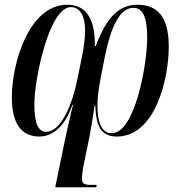

<svg xmlns="http://www.w3.org/2000/svg" viewBox="-20 -566 776 810"><path d="M560 -546C484 -546 431 -497 384 -372H380C382 -467 355 -546 264 -546C102 -546 30 -300 30 -155C30 -45 70 10 146 10C213 10 260 -49 285 -123H288C276 -78 266 -29 256 15L213 224H386L388 214H363C330 214 326 205 326 186C326 173 329 148 333 130L357 13C362 -14 374 -82 379 -121H382C385 -40 402 10 473 10C637 10 692 -238 692 -368C692 -467 664 -546 560 -546ZM279 -536C315 -536 339 -502 339 -437C339 -409 334 -365 327 -333L307 -234C285 -124 237 -10 175 -10C141 -10 125 -45 125 -127C125 -234 188 -536 279 -536ZM543 -533C583 -533 601 -492 601 -408C601 -295 550 -4 451 -4C422 -4 391 -25 391 -124C391 -158 398 -200 405 -239L423 -330C447 -448 484 -533 543 -533Z"/></svg>

Font: Noto Serif Display ExtraCondensed Medium
Style: Italic
Weight: 500
Width: 2
Italic angle: -12°
Designer: Monotype Design Team
Foundry: Monotype Imaging Inc.
Version: Version 2.009